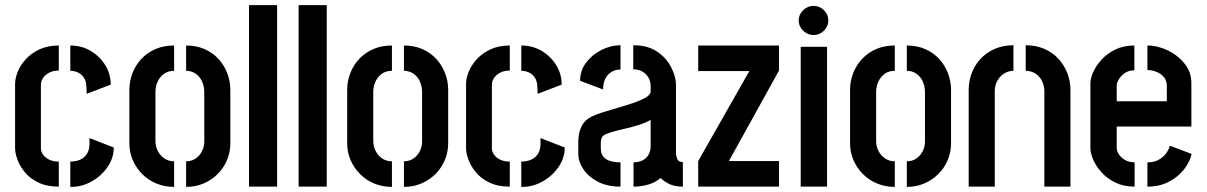

<svg xmlns="http://www.w3.org/2000/svg" viewBox="-20 -730 4720 751"><path d="M210 0Q163 0 130 -16Q97 -32 77 -56.5Q57 -81 48 -106.5Q39 -132 39 -150V-402Q39 -423 49 -448.5Q59 -474 80 -497.5Q101 -521 133.5 -536.5Q166 -552 210 -552V-454Q187 -454 171 -445Q155 -436 147.5 -423.5Q140 -411 140 -400V-150Q140 -137 148.5 -125Q157 -113 172.5 -105.5Q188 -98 210 -98ZM255 1V-98Q276 -98 292.5 -105Q309 -112 319 -126.5Q329 -141 330 -163V-190L425 -153Q425 -112 400.5 -76.5Q376 -41 337 -19.5Q298 2 255 1ZM319 -363 318 -390Q317 -413 308 -426.5Q299 -440 285 -446.5Q271 -453 255 -453V-552Q299 -552 334.5 -531Q370 -510 391.5 -475.5Q413 -441 413 -399Z M661 1Q623 1 591 -12.5Q559 -26 535.5 -50Q512 -74 499 -104.5Q486 -135 486 -169V-378Q486 -412 498 -443.5Q510 -475 533 -499.5Q556 -524 588 -538Q620 -552 661 -552V-453Q637 -453 621 -441Q605 -429 596.5 -410.5Q588 -392 588 -370V-177Q588 -158 597 -140Q606 -122 622.5 -110.5Q639 -99 661 -99ZM708 1V-99Q730 -99 746 -110.5Q762 -122 770.5 -139.5Q779 -157 779 -176V-370Q779 -391 771 -410Q763 -429 746.5 -441Q730 -453 708 -453V-552Q748 -552 780 -538Q812 -524 834.5 -499.5Q857 -475 869 -443.5Q881 -412 881 -378V-169Q881 -135 868 -104Q855 -73 831.5 -49.5Q808 -26 776.5 -12.5Q745 1 708 1Z M954 0V-710H1064V0Z M1148 0V-710H1258V0Z M1513 1Q1475 1 1443 -12.5Q1411 -26 1387.5 -50Q1364 -74 1351 -104.5Q1338 -135 1338 -169V-378Q1338 -412 1350 -443.5Q1362 -475 1385 -499.5Q1408 -524 1440 -538Q1472 -552 1513 -552V-453Q1489 -453 1473 -441Q1457 -429 1448.5 -410.5Q1440 -392 1440 -370V-177Q1440 -158 1449 -140Q1458 -122 1474.5 -110.5Q1491 -99 1513 -99ZM1560 1V-99Q1582 -99 1598 -110.5Q1614 -122 1622.5 -139.5Q1631 -157 1631 -176V-370Q1631 -391 1623 -410Q1615 -429 1598.5 -441Q1582 -453 1560 -453V-552Q1600 -552 1632 -538Q1664 -524 1686.5 -499.5Q1709 -475 1721 -443.5Q1733 -412 1733 -378V-169Q1733 -135 1720 -104Q1707 -73 1683.5 -49.5Q1660 -26 1628.5 -12.5Q1597 1 1560 1Z M1974 0Q1927 0 1894 -16Q1861 -32 1841 -56.5Q1821 -81 1812 -106.5Q1803 -132 1803 -150V-402Q1803 -423 1813 -448.5Q1823 -474 1844 -497.5Q1865 -521 1897.5 -536.5Q1930 -552 1974 -552V-454Q1951 -454 1935 -445Q1919 -436 1911.5 -423.5Q1904 -411 1904 -400V-150Q1904 -137 1912.5 -125Q1921 -113 1936.5 -105.5Q1952 -98 1974 -98ZM2019 1V-98Q2040 -98 2056.5 -105Q2073 -112 2083 -126.5Q2093 -141 2094 -163V-190L2189 -153Q2189 -112 2164.5 -76.5Q2140 -41 2101 -19.5Q2062 2 2019 1ZM2083 -363 2082 -390Q2081 -413 2072 -426.5Q2063 -440 2049 -446.5Q2035 -453 2019 -453V-552Q2063 -552 2098.5 -531Q2134 -510 2155.5 -475.5Q2177 -441 2177 -399Z M2407 0Q2355 0 2318 -19.5Q2281 -39 2261.5 -68.5Q2242 -98 2242 -128V-178Q2242 -190 2245 -207Q2248 -224 2258.5 -242.5Q2269 -261 2294 -274Q2310 -282 2338.5 -291Q2367 -300 2398.5 -309Q2430 -318 2459 -328Q2488 -338 2506.5 -349Q2525 -360 2525 -372V-393Q2525 -413 2515.5 -428Q2506 -443 2491 -451Q2476 -459 2457 -459V-553Q2514 -553 2550.5 -528Q2587 -503 2605.5 -466.5Q2624 -430 2624 -399V-129Q2624 -123 2628.5 -109.5Q2633 -96 2651 -96V0Q2620 0 2599.5 -9.5Q2579 -19 2564 -34Q2545 -17 2517 -8.5Q2489 0 2458 0V-95Q2478 -95 2493 -102.5Q2508 -110 2516.5 -124.5Q2525 -139 2525 -158V-261Q2506 -250 2479.5 -241.5Q2453 -233 2424 -226.5Q2395 -220 2373 -213.5Q2351 -207 2342 -201Q2330 -193 2330 -172V-150Q2330 -131 2338.5 -119Q2347 -107 2364.5 -101Q2382 -95 2407 -95ZM2339 -380 2249 -414Q2249 -454 2272.5 -485Q2296 -516 2332.5 -534.5Q2369 -553 2407 -553V-458Q2388 -458 2372.5 -449Q2357 -440 2348 -423Q2339 -406 2339 -380Z M2711 0V-100L2911 -452H2711V-552H3027V-454L2831 -100H3027V0Z M3112 0V-547H3215V0ZM3162 -593Q3139 -593 3121.5 -610Q3104 -627 3104 -650Q3104 -673 3121.5 -690Q3139 -707 3162 -707Q3186 -707 3203 -690Q3220 -673 3220 -650Q3220 -627 3203 -610Q3186 -593 3162 -593Z M3480 1Q3442 1 3410 -12.5Q3378 -26 3354.5 -50Q3331 -74 3318 -104.5Q3305 -135 3305 -169V-378Q3305 -412 3317 -443.5Q3329 -475 3352 -499.5Q3375 -524 3407 -538Q3439 -552 3480 -552V-453Q3456 -453 3440 -441Q3424 -429 3415.5 -410.5Q3407 -392 3407 -370V-177Q3407 -158 3416 -140Q3425 -122 3441.5 -110.5Q3458 -99 3480 -99ZM3527 1V-99Q3549 -99 3565 -110.5Q3581 -122 3589.5 -139.5Q3598 -157 3598 -176V-370Q3598 -391 3590 -410Q3582 -429 3565.5 -441Q3549 -453 3527 -453V-552Q3567 -552 3599 -538Q3631 -524 3653.5 -499.5Q3676 -475 3688 -443.5Q3700 -412 3700 -378V-169Q3700 -135 3687 -104Q3674 -73 3650.5 -49.5Q3627 -26 3595.5 -12.5Q3564 1 3527 1Z M3769 -378Q3769 -413 3781 -444.5Q3793 -476 3816 -500.5Q3839 -525 3871.5 -539Q3904 -553 3944 -553V-453Q3924 -453 3907.5 -442.5Q3891 -432 3881 -414Q3871 -396 3871 -373V0H3769ZM4065 -373Q4065 -392 4057 -410.5Q4049 -429 4032 -441Q4015 -453 3992 -453V-553Q4032 -553 4064.5 -539Q4097 -525 4120 -500Q4143 -475 4155 -443.5Q4167 -412 4167 -378V0H4065Z M4418 0Q4375 0 4342.5 -16Q4310 -32 4288.5 -56Q4267 -80 4256 -105.5Q4245 -131 4245 -150V-404Q4245 -423 4256 -448Q4267 -473 4289 -497Q4311 -521 4343 -536.5Q4375 -552 4417 -552V-455Q4396 -455 4381 -445Q4366 -435 4357 -421Q4348 -407 4348 -395V-334H4544V-394Q4544 -415 4532.5 -428.5Q4521 -442 4503.5 -449Q4486 -456 4468 -456V-552Q4508 -552 4547.5 -533Q4587 -514 4613.5 -481Q4640 -448 4640 -405V-235H4348V-150Q4348 -140 4356 -127Q4364 -114 4380 -104.5Q4396 -95 4418 -95ZM4468 0V-95Q4494 -95 4512 -105Q4530 -115 4541 -130Q4552 -145 4556 -160L4641 -128Q4634 -96 4610.5 -66.5Q4587 -37 4551 -18.5Q4515 0 4468 0Z"/></svg>

Font: Stick No Bills SemiBold
Style: Regular
Weight: 600
Designer: Kosala Senevirathne, Siva Puranthara, Lasantha Premarathna, Tharique Azeez
Foundry: mooniak
Version: Version 2.000